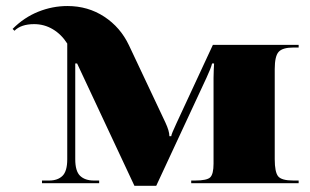

<svg xmlns="http://www.w3.org/2000/svg" viewBox="-20 -602 1019 631"><path d="M201 -78.7V-458.9Q181.8 -489.1 153.6 -505.9Q125.4 -522.7 92.2 -522.7Q49.4 -522.7 27.5 -500.9L21.4 -507Q59.4 -545 106 -563.6Q152.5 -582.2 201.5 -582.2Q269.2 -582.2 322.6 -547.2Q375.9 -512.2 403.8 -453.2L523.6 -199.3Q536.7 -171.3 536.7 -154.3H542.8Q542.8 -160.4 560.3 -197.6L679.6 -454.5H961.5V-445.8H944.1Q909.1 -445.8 896 -431.8Q882.9 -417.8 882.9 -375V-78.7Q882.9 -36.7 894 -22.7Q905.2 -8.7 944.1 -8.7H961.5V0H608.4V-8.7H621.1Q660.4 -8.7 671.1 -19.4Q681.8 -30.2 681.8 -64.2V-346.2Q682.3 -375.4 683.6 -393.4H677Q673.1 -377.2 658.7 -346.6L493.4 8.7H421.8L233.4 -393.4H227.3V-78.7Q227.3 -39.3 243.4 -24Q259.6 -8.7 288.5 -8.7H305.9V0H118V-8.7H141.6Q169.6 -8.7 185.3 -24Q201 -39.3 201 -78.7Z"/></svg>

Font: Wabroye
Style: Medium
Weight: 500
Designer: gluk
Foundry: gluk
Version: Version 0.14